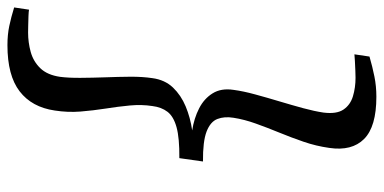

<svg xmlns="http://www.w3.org/2000/svg" viewBox="-278 -604 1032 516"><g transform="rotate(-90 238.0 -346.0)"><path d="M236 149.5Q155.5 149.5 122.5 116.5Q89.5 83.5 98.5 23Q103.5 -12.5 115 -46Q126.5 -79.5 139.8 -111.8Q153 -144 164 -174.8Q175 -205.5 179.5 -234.5Q183.5 -259 176.2 -277.8Q169 -296.5 142.5 -306.8Q116 -317 62 -316.5L71 -380Q125 -379.5 154 -387.5Q183 -395.5 195.5 -411.8Q208 -428 211 -452.5Q215.5 -481.5 212.5 -513.2Q209.5 -545 204.2 -578.2Q199 -611.5 196.2 -645.8Q193.5 -680 199 -715Q208 -776.5 250.5 -809.2Q293 -842 374.5 -842Q403 -842 426.5 -837Q450 -832 476 -824L470 -784Q465.5 -785 452.2 -785.5Q439 -786 426.2 -786.2Q413.5 -786.5 408.5 -786.5Q382 -786.5 356.5 -779.5Q331 -772.5 312.8 -753.8Q294.5 -735 289.5 -700.5Q286.5 -677 286.8 -645.5Q287 -614 288.2 -579.5Q289.5 -545 289.8 -512Q290 -479 286 -452.5Q281.5 -419 260.8 -397.2Q240 -375.5 210 -363Q180 -350.5 145.5 -345.5Q178 -340.5 204.5 -327Q231 -313.5 245.2 -290.5Q259.5 -267.5 254.5 -234.5Q251 -208 242.2 -176Q233.5 -144 223.5 -110.8Q213.5 -77.5 205.2 -47Q197 -16.5 193.5 7Q189 42.5 201.5 61Q214 79.5 237.2 86.5Q260.5 93.5 287 93.5Q293 93.5 306 93Q319 92.5 332 91.8Q345 91 350 90.5L344 131Q316.5 139 290.5 144.2Q264.5 149.5 236 149.5Z"/></g></svg>

Font: Merriweather 48pt
Style: Italic
Weight: 400
Italic angle: -7.8°
Version: Version 2.101